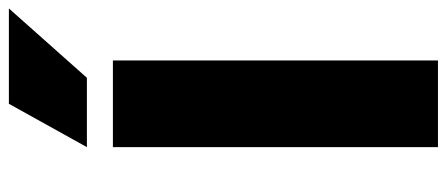

<svg xmlns="http://www.w3.org/2000/svg" viewBox="-314 -716 1030 443"><g transform="rotate(-90 201.5 -495.0)"><path d="M243 -810H83L183 -990H403ZM83 0V-750H283V0Z"/></g></svg>

Font: Mplus 1p Black
Style: Regular
Weight: 900
Version: Version 1.061